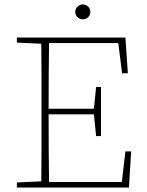

<svg xmlns="http://www.w3.org/2000/svg" viewBox="-20 -845 663 865"><path d="M56 -653V-676H545L556 -515H530L513 -651H201Q200 -581 199.5 -509Q199 -437 199 -357V-355H403L413 -453H435V-232H413L403 -330H199V-327Q199 -242 199.5 -168.5Q200 -95 201 -25H529L545 -163H571L561 0H56V-23L166 -28Q167 -97 167 -167Q167 -237 167 -307V-370Q167 -441 167 -510Q167 -579 166 -648ZM353 -758Q340 -758 329.5 -767.5Q319 -777 319 -791Q319 -806 329.5 -815.5Q340 -825 353 -825Q367 -825 377 -815.5Q387 -806 387 -791Q387 -777 377 -767.5Q367 -758 353 -758Z"/></svg>

Font: Source Serif 4 SmText ExtraLight
Style: Regular
Weight: 200
Designer: Frank Grießhammer
Foundry: Adobe
Version: Version 4.005;hotconv 1.1.0;makeotfexe 2.6.0